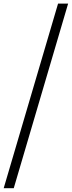

<svg xmlns="http://www.w3.org/2000/svg" viewBox="-64 -760 389 1040"><path d="M-44 259.5 250.5 -740.5H305L10.5 259.5Z"/></svg>

Font: Newsreader 16pt 16pt
Style: Italic
Weight: 400
Italic angle: -17°
Version: Version 1.003